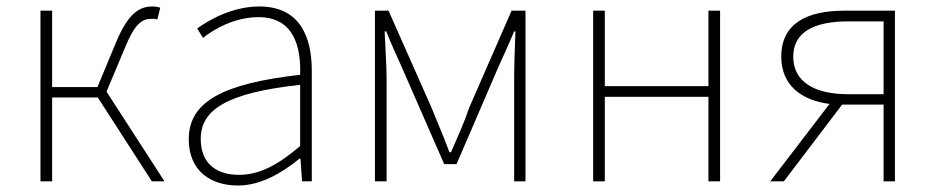

<svg xmlns="http://www.w3.org/2000/svg" viewBox="-20 -560 2890 593"><path d="M309 -277 367 -415C398 -491 421 -502 450 -502C458 -502 460 -502 466 -500L475 -536C471 -538 461 -540 452 -540C410 -540 376 -520 337 -426L281 -291H141V-527H105V0H141V-259H282L449 0H488Z M715 13C785 13 851 -26 905 -70H908L913 0H943V-341C943 -448 905 -540 781 -540C695 -540 622 -496 589 -472L607 -443C641 -470 704 -507 779 -507C888 -507 910 -414 907 -329C670 -302 563 -247 563 -130C563 -30 633 13 715 13ZM718 -20C654 -20 600 -50 600 -131C600 -220 678 -273 907 -298V-109C838 -50 781 -20 718 -20Z M1138 0H1174V-318C1174 -357 1170 -412 1168 -463H1173C1188 -425 1203 -392 1219 -357L1352 -53H1390L1521 -357C1537 -392 1552 -425 1568 -463H1572C1570 -412 1568 -357 1568 -318V0H1603V-527H1560L1429 -227C1414 -182 1393 -136 1373 -90H1368C1351 -136 1331 -182 1313 -227L1180 -527H1138Z M1812 0H1848V-261H2168V0H2204V-527H2168V-294H1848V-527H1812Z M2709 -269H2600C2496 -269 2430 -307 2430 -385C2430 -462 2496 -494 2600 -494H2709ZM2588 -527C2474 -527 2393 -489 2393 -385C2393 -295 2457 -250 2542 -239L2359 0H2401L2581 -237H2709V0H2744V-527Z"/></svg>

Font: Genne Gothic ExtraLight
Style: Regular
Weight: 250
Designer: Ryoko NISHIZUKA (kana & ideographs); Paul D. Hunt (Latin, Greek & Cyrillic); Wenlong ZHANG (bopomofo); Sandoll Communica
Foundry: Adobe Systems Incorporated
Version: Version 1.004;PS 1.004;hotconv 16.6.51;makeotf.lib2.5.65220